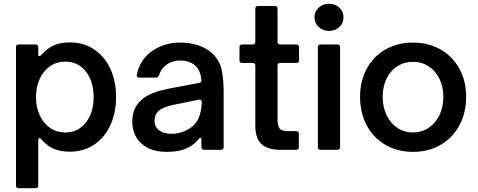

<svg xmlns="http://www.w3.org/2000/svg" viewBox="-20 -795 2536 1019"><path d="M596 -280Q596 -195 565 -129Q534 -63 478.5 -26.5Q423 10 350 10Q302 10 267 -4.5Q232 -19 199 -56Q195 -62 189 -62Q187 -62 185 -59Q183 -56 183 -51V190Q183 204 169 204H79Q65 204 65 190V-545Q65 -559 79 -559H169Q183 -559 183 -545V-506Q183 -497 189 -497Q193 -497 199 -503Q232 -540 267 -555Q302 -570 350 -570Q423 -570 478.5 -533.5Q534 -497 565 -431Q596 -365 596 -280ZM171 -280Q171 -226 191 -183Q211 -140 246 -116Q281 -92 326 -92Q395 -92 436 -145Q477 -198 477 -280Q477 -362 436 -415Q395 -468 326 -468Q281 -468 246 -444Q211 -420 191 -377Q171 -334 171 -280Z M682 -152Q682 -230 743 -275Q787 -307 873 -324L1037 -355Q1043 -356 1046.5 -360Q1050 -364 1049 -371Q1044 -419 1020 -443Q989 -474 936 -474Q896 -474 865.5 -453Q835 -432 824 -396Q819 -383 808 -383H718Q711 -383 708 -387.5Q705 -392 706 -399Q724 -481 788.5 -525Q853 -569 937 -569Q987 -569 1030.5 -555Q1074 -541 1105 -513Q1146 -475 1156.5 -424Q1167 -373 1167 -303V-14Q1167 0 1153 0H1063Q1049 0 1049 -14V-52Q1049 -64 1043 -64Q1041 -64 1036 -59Q1016 -34 993 -20Q946 11 864 11Q782 11 732 -32Q682 -75 682 -152ZM967 -102Q1011 -124 1030 -160Q1049 -196 1051 -253Q1051 -260 1047 -263.5Q1043 -267 1036 -266L902 -239Q844 -227 820 -205Q800 -185 800 -155Q800 -122 824.5 -103.5Q849 -85 890 -85Q931 -85 967 -102Z M1466 0Q1401 0 1368 -30Q1335 -60 1335 -129V-447Q1335 -461 1321 -461H1265Q1251 -461 1251 -475V-545Q1251 -551 1254.5 -555Q1258 -559 1265 -559H1321Q1335 -559 1335 -573V-749Q1335 -763 1349 -763H1439Q1453 -763 1453 -749V-573Q1453 -566 1457 -562.5Q1461 -559 1467 -559H1553Q1560 -559 1563.5 -555Q1567 -551 1567 -545V-475Q1567 -461 1553 -461H1467Q1461 -461 1457 -457.5Q1453 -454 1453 -447V-162Q1453 -130 1463 -114.5Q1473 -99 1507 -99H1552Q1566 -99 1566 -85V-14Q1566 0 1552 0Z M1681 0Q1667 0 1667 -14V-545Q1667 -551 1670.5 -555Q1674 -559 1681 -559H1771Q1778 -559 1781.5 -555Q1785 -551 1785 -545V-14Q1785 0 1771 0ZM1649 -703Q1649 -734 1671.5 -754.5Q1694 -775 1726 -775Q1759 -775 1781 -754.5Q1803 -734 1803 -703Q1803 -672 1781 -651.5Q1759 -631 1726 -631Q1694 -631 1671.5 -651.5Q1649 -672 1649 -703Z M1891 -282Q1891 -365 1926.5 -430.5Q1962 -496 2026 -532.5Q2090 -569 2172 -569Q2254 -569 2318 -532.5Q2382 -496 2418 -430.5Q2454 -365 2454 -282Q2454 -197 2418.5 -130.5Q2383 -64 2319 -26.5Q2255 11 2172 11Q2090 11 2026 -26Q1962 -63 1926.5 -129.5Q1891 -196 1891 -282ZM2333 -282Q2333 -334 2312.5 -376.5Q2292 -419 2255 -443Q2218 -467 2172 -467Q2126 -467 2089 -443.5Q2052 -420 2031.5 -377.5Q2011 -335 2011 -282Q2011 -226 2032 -183Q2053 -140 2089.5 -116Q2126 -92 2172 -92Q2218 -92 2255 -116.5Q2292 -141 2312.5 -184Q2333 -227 2333 -282Z"/></svg>

Font: Open Sauce Two SemiBold
Style: Regular
Weight: 600
Designer: Alfredo Marco Pradil
Foundry: Creative Sauce Fz LLC
Version: Version 1.477